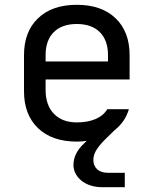

<svg xmlns="http://www.w3.org/2000/svg" viewBox="-20 -580 640 800"><path d="M300 10Q197 10 138.5 -46Q80 -102 80 -200V-350Q80 -448 138.5 -504Q197 -560 300 -560Q403 -560 461.5 -504Q520 -448 520 -350V-249H170V-205Q170 -142 204.5 -106Q239 -70 300 -70Q345 -70 378 -84Q411 -98 427 -125H517Q502 -73 458 -38L419 0Q393 26 381 46Q369 66 369 86Q369 111 385 125.5Q401 140 430 140H500V200H406Q379 200 356.5 192.5Q334 185 318.5 172Q303 159 294.5 142.5Q286 126 286 108Q286 59 330 18L341 7Q322 10 300 10ZM430 -324V-350Q430 -412 396 -446Q362 -480 300 -480Q238 -480 204 -446Q170 -412 170 -350V-324Z"/></svg>

Font: JetBrainsMono NF
Style: Regular
Weight: 400
Monospace: yes
Designer: Philipp Nurullin, Konstantin Bulenkov
Foundry: JetBrains
Version: Version 1.0.2; ttfautohint (v1.8.3)